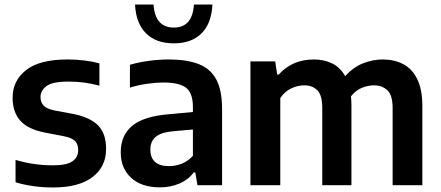

<svg xmlns="http://www.w3.org/2000/svg" viewBox="-20 -816 1942 846"><path d="M215 10Q122.5 10 48.5 -13V-111.5Q128 -87.5 213.5 -87.5Q273.5 -87.5 299 -105.2Q324.5 -123 324.5 -154.5Q324.5 -181 310.5 -194.8Q296.5 -208.5 263 -215.5L179.5 -231.5Q103.5 -246 69.5 -284.2Q35.5 -322.5 35.5 -385.5Q35.5 -460.5 95 -507.2Q154.5 -554 278 -554Q316 -554 352 -549.5Q388 -545 418 -537V-438.5Q353.5 -456.5 282 -456.5Q210.5 -456.5 184.5 -436.5Q158.5 -416.5 158.5 -388.5Q158.5 -365.5 172 -351Q185.5 -336.5 219 -329.5L302 -314Q376 -299.5 411.8 -263.8Q447.5 -228 447.5 -160Q447.5 -81 387.2 -35.5Q327 10 215 10Z M685 9.5Q603.5 9.5 557.8 -32.5Q512 -74.5 512 -145Q512 -220 563.2 -262.2Q614.5 -304.5 728.5 -313L830 -322.5V-344Q830 -406.5 799.5 -429.5Q769 -452.5 700 -452.5Q668.5 -452.5 629.2 -447Q590 -441.5 552.5 -430V-530.5Q591 -542 636.8 -548Q682.5 -554 722.5 -554Q803 -554 855.2 -533.8Q907.5 -513.5 933 -465.8Q958.5 -418 958.5 -336V0H850L840.5 -56.5H834Q808.5 -23 769.5 -6.8Q730.5 9.5 685 9.5ZM642.5 -157.5Q642.5 -84 725.5 -84Q752.5 -84 780 -94.5Q807.5 -105 830 -129.5V-245.5L741 -237.5Q688.5 -232.5 665.5 -212.5Q642.5 -192.5 642.5 -157.5ZM746 -625Q668 -625 623.5 -669Q579 -713 575 -796H656.5Q663.5 -694.5 746 -694.5Q828 -694.5 834.5 -796H916Q912 -712.5 867.8 -668.8Q823.5 -625 746 -625Z M1083.5 0V-545.5H1192.5L1201.5 -487.5H1208Q1268 -554 1363 -554Q1407 -554 1443 -536.8Q1479 -519.5 1501 -480.5Q1537 -520.5 1580.2 -537.2Q1623.5 -554 1666 -554Q1716.5 -554 1756 -533.8Q1795.5 -513.5 1818.2 -468Q1841 -422.5 1841 -347V0H1710V-340Q1710 -396.5 1687 -418.2Q1664 -440 1627.5 -440Q1602 -440 1574.5 -429Q1547 -418 1526.5 -391.5Q1528.5 -372.5 1528.5 -351V0H1400V-340Q1400 -396.5 1378.2 -418.2Q1356.5 -440 1320.5 -440Q1292.5 -440 1263.8 -426.8Q1235 -413.5 1215 -384V0Z"/></svg>

Font: Encode Sans SmBold
Style: Regular
Weight: 600
Designer: Multiple Designers
Foundry: Impallari Type
Version: Version 3.002; ttfautohint (v1.8.3) -l 8 -r 50 -G 200 -x 14 